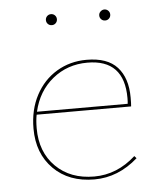

<svg xmlns="http://www.w3.org/2000/svg" viewBox="-46 -617 550 660"><g transform="rotate(-5 229.0 -286.5)"><path d="M135 -557Q135 -565 140.5 -570.5Q146 -576 154 -576Q162 -576 167.5 -570.5Q173 -565 173 -557Q173 -549 167.5 -543.5Q162 -538 154 -538Q146 -538 140.5 -543.5Q135 -549 135 -557ZM319 -557Q319 -565 325 -570.5Q331 -576 338 -576Q346 -576 351.5 -570.5Q357 -565 357 -557Q357 -549 351.5 -543.5Q346 -538 338 -538Q330 -538 324.5 -543.5Q319 -549 319 -557ZM404 -57Q336 3 254 3Q166 3 113 -50Q60 -103 60 -189Q60 -254 86.5 -304Q113 -354 159 -381.5Q205 -409 262 -409Q334 -409 368 -371.5Q402 -334 402 -267Q402 -245 401 -236H75Q71 -216 71 -189Q71 -107 121.5 -57Q172 -7 254 -7Q333 -7 397 -65ZM77 -246H390Q391 -253 391 -266Q391 -399 264 -399Q195 -399 144 -357.5Q93 -316 77 -246Z"/></g></svg>

Font: Ysabeau Infant Hairline
Style: Regular
Weight: 100
Designer: Christian Thalmann (Catharsis Fonts)
Version: Version 0.003